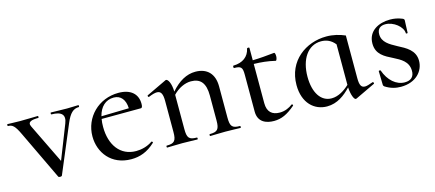

<svg xmlns="http://www.w3.org/2000/svg" viewBox="-49 -801 2623 1158"><g transform="rotate(-15 1262.5 -222.0)"><path d="M438 -386C411 -386 397 -384 367 -384C321 -384 298 -386 266 -386C263 -386 263 -374 266 -374C331 -374 353 -349 333 -299L250 -88L130 -335C114 -367 143 -374 185 -374C188 -374 188 -386 185 -386C155 -386 122 -384 74 -384C40 -384 16 -386 -5 -386C-8 -386 -8 -374 -5 -374C22 -374 37 -363 65 -303L209 -1C212 5 229 5 232 -1L356 -296C380 -353 403 -374 438 -374C441 -374 441 -386 438 -386Z M806 -59C775 -37 737 -28 704 -28C605 -28 548 -107 548 -220C548 -238 549 -254 552 -269L797 -270C806 -270 808 -281 808 -296C808 -357 766 -395 690 -395C565 -395 471 -300 471 -181C471 -81 538 12 663 12C717 12 765 -5 813 -50C817 -53 810 -61 806 -59ZM655 -375C699 -375 725 -343 727 -289L555 -285C569 -341 604 -375 655 -375Z M1347 -12C1298 -12 1287 -26 1287 -81V-276C1287 -354 1244 -398 1171 -398C1116 -398 1066 -370 1018 -315C1017 -367 1000 -396 988 -396C986 -396 984 -395 982 -394L858 -335C853 -333 858 -321 863 -324C885 -333 902 -338 915 -338C940 -338 950 -319 950 -275V-81C950 -26 938 -12 889 -12C886 -12 886 0 889 0C914 0 948 -2 984 -2C1020 -2 1053 0 1078 0C1082 0 1082 -12 1078 -12C1029 -12 1018 -26 1018 -81V-295C1050 -329 1092 -349 1130 -349C1190 -349 1219 -314 1219 -237V-81C1219 -26 1207 -12 1158 -12C1155 -12 1155 0 1158 0C1183 0 1217 -2 1253 -2C1289 -2 1322 0 1347 0C1351 0 1351 -12 1347 -12Z M1680 -56C1662 -42 1634 -28 1601 -28C1553 -28 1524 -52 1524 -107V-352C1570 -351 1611 -347 1657 -336C1662 -335 1667 -350 1667 -362C1667 -375 1664 -385 1660 -385C1611 -380 1569 -376 1524 -375V-452C1524 -457 1510 -457 1509 -452C1499 -404 1462 -375 1403 -374C1399 -374 1399 -359 1403 -359C1446 -359 1455 -350 1455 -304V-73C1455 -7 1505 12 1554 12C1600 12 1638 -5 1687 -47C1692 -51 1685 -60 1680 -56Z M2187 -60C2165 -52 2149 -47 2138 -47C2114 -47 2105 -64 2105 -108V-374C2071 -389 2031 -399 1989 -399C1861 -399 1740 -313 1740 -162C1740 -49 1807 10 1886 10C1950 10 1998 -27 2037 -68C2040 -19 2054 11 2064 11C2066 11 2067 11 2069 10L2193 -49C2197 -52 2192 -63 2187 -60ZM1925 -30C1858 -30 1817 -94 1817 -193C1817 -301 1867 -379 1951 -379C1984 -379 2013 -367 2037 -337V-84C2007 -56 1968 -30 1925 -30Z M2301 -329C2301 -365 2323 -378 2352 -378C2402 -378 2458 -335 2458 -293C2458 -290 2469 -290 2469 -293C2469 -323 2472 -348 2472 -371C2472 -376 2469 -380 2462 -383C2435 -394 2412 -398 2386 -398C2317 -398 2247 -365 2247 -285C2247 -217 2298 -193 2346 -169C2389 -147 2434 -124 2435 -67C2436 -28 2414 -9 2376 -9C2323 -9 2276 -50 2253 -116C2251 -119 2241 -118 2241 -115L2243 -30C2243 -24 2246 -21 2249 -18C2283 4 2315 11 2347 11C2441 11 2492 -49 2492 -113C2492 -179 2438 -206 2388 -232C2344 -256 2301 -279 2301 -329Z"/></g></svg>

Font: Cormorant Infant Book
Style: Regular
Weight: 500
Designer: Christian Thalmann (Catharsis Fonts)
Version: Version 1.000;PS 002.000;hotconv 1.0.88;makeotf.lib2.5.64775